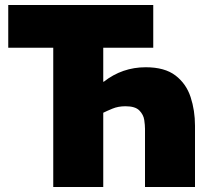

<svg xmlns="http://www.w3.org/2000/svg" viewBox="-20 -748 849 768"><path d="M193 0V-557H13V-728H593V-557H393V-421H395Q469 -479 563 -479Q639 -479 682 -446Q725 -413 742.5 -359.5Q760 -306 760 -245V0H560V-233Q560 -247 557 -268Q554 -289 537.5 -306Q521 -323 482 -323Q453 -323 430 -313.5Q407 -304 393 -297V0Z"/></svg>

Font: Murecho Black
Style: Regular
Weight: 900
Designer: Neil Summerour
Foundry: Positype
Version: Version 1.010; ttfautohint (v1.8.3)